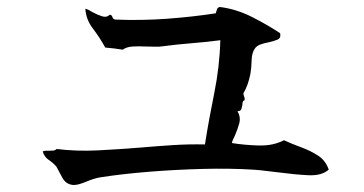

<svg xmlns="http://www.w3.org/2000/svg" viewBox="-20 -610 1040 549"><path d="M920 -125Q900 -107 861 -109Q822 -111 777 -117Q758 -119 739 -121.5Q720 -124 702 -125Q636 -129 559.5 -127Q483 -125 407.5 -119Q332 -113 267 -103Q249 -100 226.5 -90.5Q204 -81 191 -81Q169 -82 158.5 -101.5Q148 -121 141 -134Q131 -145 119 -153Q107 -161 102 -177Q107 -179 112 -179Q117 -179 121 -179Q127 -179 132.5 -179.5Q138 -180 142 -184Q199 -177 259 -180Q319 -183 381 -188Q427 -192 473 -195Q519 -198 566 -197Q577 -267 592.5 -343Q608 -419 610 -495Q573 -490 529 -486.5Q485 -483 448 -478Q436 -476 423 -476.5Q410 -477 397 -477Q377 -478 359.5 -477Q342 -476 331 -468Q318 -470 306 -471.5Q294 -473 281 -474Q265 -503 245.5 -528.5Q226 -554 224 -585Q229 -584 234.5 -581Q240 -578 245 -575Q258 -568 271.5 -563.5Q285 -559 294 -568Q300 -567 301.5 -561Q303 -555 310 -554Q385 -551 459 -556.5Q533 -562 597 -572Q598 -574 599 -579Q600 -582 601.5 -585.5Q603 -589 609 -590Q656 -584 700.5 -561.5Q745 -539 781 -515Q784 -501 773 -496.5Q762 -492 748 -489Q737 -487 726.5 -483.5Q716 -480 710 -473Q700 -460 699.5 -438Q699 -416 696 -399Q693 -384 688.5 -370.5Q684 -357 676 -343Q676 -339 678 -334Q679 -332 679.5 -329.5Q680 -327 679 -323Q675 -322 674 -318Q673 -314 673 -310Q672 -304 670 -298Q668 -292 659 -292Q669 -275 664 -257Q659 -239 652 -223Q649 -217 646.5 -211.5Q644 -206 643 -201Q680 -195 720.5 -194Q761 -193 792 -209Q816 -198 842 -188.5Q868 -179 889.5 -165Q911 -151 920 -125Z"/></svg>

Font: Yuji Syuku
Style: Regular
Weight: 400
Designer: Kataoka Yuji
Foundry: Kinuta Font Factory
Version: Version 3.002